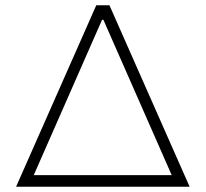

<svg xmlns="http://www.w3.org/2000/svg" viewBox="-20 -708 780 728"><path d="M41 0 345 -688H395L699 0ZM108 -44H631L372 -633H367Z"/></svg>

Font: Saira SemiExpanded ExtraLight
Style: Regular
Weight: 250
Width: 6
Designer: Hector Gatti with collaboration of the Omnibus-Type team
Foundry: Omnibus-Type
Version: Version 1.101